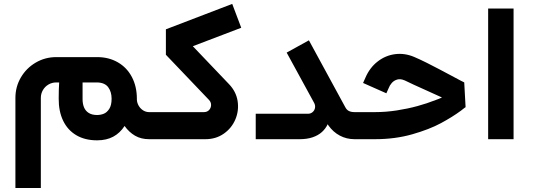

<svg xmlns="http://www.w3.org/2000/svg" viewBox="-20 -709 2714 978"><path d="M752.2 -137.9H739.4Q723.2 -137.9 708.9 -146.9Q694.6 -156 686.1 -171Q677.6 -186.1 677.1 -203Q677.2 -204.2 677.2 -206.3Q677.1 -268.6 651.8 -316.7Q626.5 -364.8 580.5 -391.4Q534.5 -418.1 474.9 -418.1H266.6Q209.7 -418.1 161.9 -390.1Q114.2 -362.1 86.3 -314.5Q58.5 -266.9 58.5 -210.5V248.6H188V-210.5Q188 -231.6 198.4 -249.8Q208.8 -267.9 226.9 -278.5Q245 -289.1 266.6 -289.1H281.4Q279 -255.6 279 -206.7Q278.6 -142.1 301.5 -94.3Q324.3 -46.6 368.4 -20.4Q412.6 5.8 474.5 5.8Q522.2 5.8 556.8 -12.8Q591.3 -31.4 614.6 -67.3Q637.4 -35.4 668 -17.7Q698.5 0 739.4 0H752.2ZM548.5 -206.3Q548.5 -173 536.6 -154.5Q524.6 -136 508.6 -129.6Q492.5 -123.2 474.5 -123.2Q447.9 -123.2 431.3 -134.1Q414.7 -144.9 407.4 -163.6Q400.2 -182.4 400.6 -205.9V-289.1H474.5Q513.5 -288.2 531 -265Q548.4 -241.7 548.5 -206.3Z M752.3 0H1026.4Q1079.7 0 1119.8 -28Q1159.9 -56 1178.8 -100.5Q1197.7 -145 1190.5 -193.5Q1183.2 -241.9 1147.1 -279.8L962.2 -473.6L1208.8 -567.6L1162.9 -689.1L825 -559.7V-430.1L1044.9 -199.7Q1055.7 -188 1055.2 -173.4Q1054.7 -158.8 1044.8 -148.3Q1034.9 -137.9 1018.8 -137.9H752.3Q733.3 -121.1 726.4 -95Q719.5 -68.9 726.4 -42.8Q733.3 -16.7 752.3 0Z M1506.6 0Q1543.9 0 1572.2 -9.6Q1600.4 -19.2 1619.3 -36.1Q1638.2 -53 1649.2 -76.2L1653.1 -69.8Q1676.9 -36.4 1711 -18.2Q1745.1 0 1786.2 0H1792V-137.9H1786.2Q1768.4 -137.9 1756.9 -143.8Q1745.3 -149.8 1738.1 -164.2L1553.5 -503.6L1440.2 -441.1L1581 -183.3Q1586.9 -171 1584.4 -158.6Q1581.9 -146.1 1572.1 -137.8Q1562.3 -129.5 1548.5 -129.5H1282.6V0Z M1791.8 0H1890Q1992.6 0 2080.1 -25Q2167.5 -50 2226.4 -81.9Q2285.2 -113.7 2327.3 -144.8Q2337.6 -152.4 2346.7 -159.9Q2350.5 -162.6 2351.6 -162.9L2344.7 -289.3Q2342.8 -289.3 2279.5 -323.4Q2216.2 -357.5 2154.2 -388.9Q2116.7 -407.6 2089.9 -418.9Q2041.6 -439.5 1992.4 -433.1Q1943.2 -426.7 1903.1 -395.3Q1862.9 -364 1840.9 -312.2L1829.4 -286.4L1948 -233.8L1959.6 -259.7Q1964.6 -273.8 1975.5 -286.3Q1986.5 -298.9 2003.2 -303.8Q2020 -308.7 2040.1 -299.8Q2040.6 -299.7 2041.2 -299.6Q2080.2 -280.3 2151.4 -248.7Q2205.8 -223.8 2231.4 -212.4Q2217.3 -205.9 2199.6 -199.6Q2155.3 -182.1 2106.4 -168.7Q2057.5 -155.3 2001.7 -146.6Q1946 -137.9 1890 -137.9H1791.8Q1772.8 -121.1 1765.9 -95Q1759 -68.9 1765.9 -42.8Q1772.8 -16.7 1791.8 0Z M2466.5 0H2596V-665.5H2466.5Z"/></svg>

Font: Arad-FD-VF Thin
Style: Regular
Weight: 100
Designer: Mohammad Darvishi
Version: Version 1.010;September 21, 2024;FontCreator 15.0.0.2992 64-